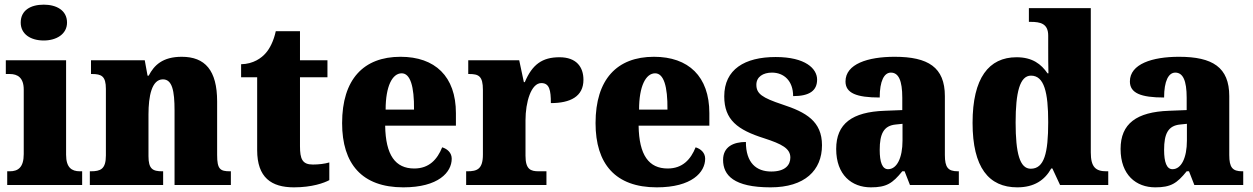

<svg xmlns="http://www.w3.org/2000/svg" viewBox="-20 -795 5385 825"><path d="M168 -621C222 -621 268 -648 268 -698C268 -751 222 -775 168 -775C112 -775 69 -751 69 -698C69 -648 112 -621 168 -621ZM11 0H333V-59H323C288 -59 264 -75 264 -130V-536H5V-477H22C56 -477 82 -461 82 -410V-133C82 -76 58 -59 22 -59H11Z M366 0H681V-59H677C636 -59 618 -69 618 -124V-303C618 -382 632 -454 680 -454C720 -454 730 -405 730 -320V0H972V-59H968C926 -59 913 -68 913 -129V-359C913 -493 861 -551 761 -551C678 -551 642 -514 619 -470H614L602 -536H371V-477H375C416 -477 435 -468 435 -413V-127C435 -68 412 -59 370 -59H366Z M1243 10C1321 10 1373 -9 1395 -21V-97C1375 -91 1349 -88 1324 -88C1279 -88 1269 -112 1269 -167V-463H1387V-536H1269V-661H1165C1156 -619 1139 -586 1122 -567C1104 -546 1069 -520 1016 -519V-463H1085V-150C1085 -32 1146 10 1243 10Z M1713 10C1864 10 1921 -55 1921 -113C1921 -138 1903 -155 1880 -162C1859 -110 1824 -71 1760 -71C1679 -71 1637 -128 1635 -255H1939V-309C1939 -467 1849 -551 1701 -551C1542 -551 1450 -454 1450 -266C1450 -91 1535 10 1713 10ZM1759 -324H1637C1637 -425 1666 -480 1706 -480C1743 -480 1760 -424 1759 -324Z M1983 0H2328V-59H2295C2260 -59 2238 -67 2238 -126V-278C2238 -356 2262 -438 2306 -438C2341 -438 2347 -407 2347 -352C2430 -352 2487 -380 2487 -452C2487 -507 2457 -549 2384 -549C2310 -549 2267 -518 2235 -442H2231L2211 -536H1992V-477H1996C2037 -477 2055 -468 2055 -409V-131C2055 -68 2030 -59 1988 -59H1983Z M2802 10C2953 10 3010 -55 3010 -113C3010 -138 2992 -155 2969 -162C2948 -110 2913 -71 2849 -71C2768 -71 2726 -128 2724 -255H3028V-309C3028 -467 2938 -551 2790 -551C2631 -551 2539 -454 2539 -266C2539 -91 2624 10 2802 10ZM2848 -324H2726C2726 -425 2755 -480 2795 -480C2832 -480 2849 -424 2848 -324Z M3291 10C3438 10 3512 -63 3512 -171C3512 -274 3443 -313 3342 -346C3255 -375 3230 -392 3230 -431C3230 -465 3259 -483 3297 -483C3348 -483 3388 -448 3388 -382C3459 -382 3491 -406 3491 -453C3491 -500 3441 -550 3313 -550C3180 -550 3092 -497 3092 -381C3092 -280 3149 -237 3263 -201C3340 -176 3376 -157 3376 -118C3376 -86 3354 -58 3294 -58C3230 -58 3185 -95 3185 -185C3131 -185 3087 -164 3087 -108C3087 -42 3133 10 3291 10Z M3722 10C3789 10 3815 -7 3857 -59H3867L3890 0H4100V-59H4096C4054 -59 4040 -75 4040 -129V-382C4040 -506 3968 -551 3824 -551C3709 -551 3613 -520 3613 -445C3613 -395 3660 -376 3760 -376C3760 -447 3779 -483 3808 -483C3841 -483 3857 -449 3857 -375V-322L3781 -319C3642 -314 3573 -264 3573 -155C3573 -43 3640 10 3722 10ZM3796 -68C3771 -68 3760 -98 3760 -151C3760 -220 3777 -255 3829 -260L3858 -263V-191C3858 -117 3834 -68 3796 -68Z M4351 10C4424 10 4469 -21 4497 -71H4502L4535 0H4742V-59H4734C4688 -59 4667 -77 4667 -140V-760H4401V-701H4409C4450 -701 4484 -694 4484 -642V-593C4484 -554 4484 -510 4485 -480H4481C4454 -519 4417 -549 4348 -549C4229 -549 4159 -460 4159 -267C4159 -75 4229 10 4351 10ZM4409 -70C4362 -70 4344 -136 4344 -269C4344 -398 4362 -470 4410 -470C4467 -470 4484 -398 4484 -270C4484 -137 4467 -70 4409 -70Z M4944 10C5011 10 5037 -7 5079 -59H5089L5112 0H5322V-59H5318C5276 -59 5262 -75 5262 -129V-382C5262 -506 5190 -551 5046 -551C4931 -551 4835 -520 4835 -445C4835 -395 4882 -376 4982 -376C4982 -447 5001 -483 5030 -483C5063 -483 5079 -449 5079 -375V-322L5003 -319C4864 -314 4795 -264 4795 -155C4795 -43 4862 10 4944 10ZM5018 -68C4993 -68 4982 -98 4982 -151C4982 -220 4999 -255 5051 -260L5080 -263V-191C5080 -117 5056 -68 5018 -68Z"/></svg>

Font: Noto Serif Ethiopic SemiCondensed Black
Style: Regular
Weight: 900
Width: 4
Designer: Monotype Design Team
Foundry: Monotype Imaging Inc.
Version: Version 2.102